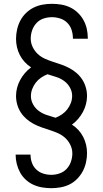

<svg xmlns="http://www.w3.org/2000/svg" viewBox="-20 -843 540 1006"><path d="M249 143Q225 143 201 139Q177 135 155 125Q133 115 115 98.5Q97 82 85.5 61Q74 40 68 16.5Q62 -7 62 -31Q62 -31 62 -32Q62 -33 62 -33H140Q140 -33 140 -32.5Q140 -32 140 -32Q140 -10 147.5 10.5Q155 31 170.5 45.5Q186 60 206.5 66.5Q227 73 249 73Q271 73 292.5 65.5Q314 58 329 42Q344 26 351.5 4.5Q359 -17 359 -39Q359 -62 349 -83Q339 -104 322.5 -119.5Q306 -135 285 -144.5Q264 -154 242 -161Q220 -168 198.5 -175.5Q177 -183 157 -193.5Q137 -204 119.5 -219Q102 -234 89.5 -253Q77 -272 70.5 -294.5Q64 -317 64 -340Q64 -362 69.5 -383Q75 -404 85.5 -423.5Q96 -443 110.5 -460Q125 -477 143 -490Q124 -502 109 -518.5Q94 -535 84 -554.5Q74 -574 69 -595.5Q64 -617 64 -639Q64 -664 69.5 -688.5Q75 -713 86.5 -735Q98 -757 116 -774.5Q134 -792 156 -803Q178 -814 202.5 -818.5Q227 -823 252 -823Q276 -823 300.5 -819Q325 -815 347 -804.5Q369 -794 387 -777Q405 -760 417 -738.5Q429 -717 434.5 -693Q440 -669 440 -645Q440 -644 440 -642.5Q440 -641 440 -640H362Q362 -641 362 -641.5Q362 -642 362 -643Q362 -665 355 -686.5Q348 -708 332.5 -723.5Q317 -739 295.5 -746Q274 -753 252 -753Q230 -753 208.5 -746Q187 -739 171.5 -722.5Q156 -706 148.5 -684.5Q141 -663 141 -641Q141 -618 151 -597Q161 -576 177.5 -560.5Q194 -545 215 -535.5Q236 -526 258 -519Q280 -512 301.5 -504.5Q323 -497 343 -486.5Q363 -476 380.5 -461Q398 -446 410.5 -427Q423 -408 429.5 -385.5Q436 -363 436 -340Q436 -319 430.5 -297.5Q425 -276 414.5 -256.5Q404 -237 389.5 -220Q375 -203 357 -190Q376 -178 391 -161.5Q406 -145 416 -125.5Q426 -106 431 -84.5Q436 -63 436 -41Q436 -16 430.5 8.5Q425 33 413.5 54.5Q402 76 384.5 94Q367 112 345 123Q323 134 298 138.5Q273 143 249 143ZM271 -226Q289 -233 305 -244Q321 -255 332.5 -270Q344 -285 351 -303Q358 -321 358 -341Q358 -364 346 -385Q334 -406 315 -419.5Q296 -433 273.5 -440Q251 -447 229 -454Q211 -447 195 -436Q179 -425 167.5 -410Q156 -395 149 -377Q142 -359 142 -339Q142 -316 154 -295Q166 -274 185 -260.5Q204 -247 226.5 -240Q249 -233 271 -226Z"/></svg>

Font: iosevka_custom_sans_ss08
Style: Regular
Weight: 400
Designer: Belleve Invis
Foundry: Belleve Invis
Version: Version 10.3.0; ttfautohint (v1.8.3)